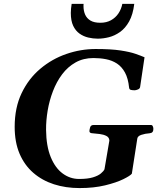

<svg xmlns="http://www.w3.org/2000/svg" viewBox="-20 -962 822 997"><path d="M393.1 14.6Q321.3 14.6 260 -5.1Q198.7 -24.9 152.8 -64.7Q106.9 -104.5 81.5 -164.1Q56.2 -223.6 56.2 -303.7Q56.2 -402.8 92.3 -478.3Q128.4 -553.7 189 -604.7Q249.5 -655.8 324.2 -681.6Q398.9 -707.5 476.6 -707.5Q556.6 -707.5 606 -700Q655.3 -692.4 683.8 -682.4Q712.4 -672.4 730.5 -664.6L708 -513.2Q707.5 -502 696.5 -497.6Q685.5 -493.2 679.7 -493.2Q668.5 -493.2 659.9 -495.1Q651.4 -497.1 650.4 -506.8Q645.5 -555.2 628.9 -585.4Q612.3 -615.7 587.2 -632.1Q562 -648.4 530.8 -654.5Q499.5 -660.6 465.3 -660.6Q413.1 -660.6 372.6 -637.9Q332 -615.2 302.7 -576.2Q273.4 -537.1 254.9 -488.5Q236.3 -439.9 227.5 -387.9Q218.8 -335.9 219.2 -287.6Q220.2 -203.1 243.4 -146.5Q266.6 -89.8 305.2 -61.3Q343.8 -32.7 390.6 -32.7Q435.1 -32.7 462.4 -41Q489.7 -49.3 503.9 -61.3Q518.1 -73.2 522.5 -83L547.9 -231.9Q547.4 -248.5 532.5 -256.1Q517.6 -263.7 497.6 -266.1Q477.5 -268.6 460 -270Q444.3 -270.5 444.3 -281.2Q444.3 -287.1 447.8 -300Q451.2 -313 466.3 -313H763.7Q770.5 -313 773.4 -306.4Q776.4 -299.8 776.4 -293Q776.9 -271.5 756.8 -270Q734.4 -268.6 713.6 -261.7Q692.9 -254.9 692.4 -238.8L664.6 -60.1Q656.2 -49.3 620.1 -31.5Q584 -13.7 525.6 0.5Q467.3 14.6 393.1 14.6ZM487.8 -761.2Q462.9 -761.2 438.2 -767.1Q413.6 -772.9 393.1 -787.4Q372.6 -801.8 360.1 -827.9Q347.7 -854 347.7 -895Q347.7 -905.8 348.9 -917.5Q350.1 -929.2 352.1 -941.9H414.1Q413.6 -939 413.6 -935.8Q413.6 -932.6 413.6 -929.7Q413.6 -905.8 422.1 -886.2Q430.7 -866.7 449.7 -855.2Q468.8 -843.8 501 -843.8Q532.7 -843.8 556.4 -856.9Q580.1 -870.1 595 -892.3Q609.9 -914.6 615.2 -941.9H677.2Q670.4 -886.2 650.6 -850.8Q630.9 -815.4 603.3 -795.9Q575.7 -776.4 545.7 -768.8Q515.6 -761.2 487.8 -761.2Z"/></svg>

Font: Gelasio SemiBold
Style: Italic
Weight: 600
Italic angle: -8.5°
Designer: Eben Sorkin
Foundry: Eben Sorkin
Version: Version 1.008